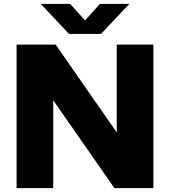

<svg xmlns="http://www.w3.org/2000/svg" viewBox="-20 -970 876 990"><path d="M65.5 0V-740H267L614.5 -240.5H582V-740H771V0H570L222 -499.5H254.5V0ZM336 -795 190 -950H341.5L434 -847.5H403L495.5 -950H647L501 -795Z"/></svg>

Font: Encode Sans SemiExpanded ExtraBold
Style: Regular
Weight: 800
Width: 6
Designer: Multiple Designers
Foundry: Impallari Type
Version: Version 3.002